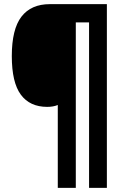

<svg xmlns="http://www.w3.org/2000/svg" viewBox="-20 -780 590 927"><path d="M496 127H410V-672H346V127H259V-273Q237 -264 208 -264Q124 -264 80.5 -323Q37 -382 37 -509Q37 -639 83.5 -699.5Q130 -760 221 -760H496Z"/></svg>

Font: Noto Sans Lao UI Cond Blk
Style: Regular
Weight: 900
Width: 3
Designer: Monotype Design Team
Foundry: Monotype Imaging Inc.
Version: Version 2.000; ttfautohint (v1.8.4.7-5d5b)